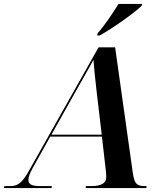

<svg xmlns="http://www.w3.org/2000/svg" viewBox="-79 -954 823 974"><path d="M416 -785 414 -774H427C495 -812 606 -891 639 -924L642 -934H522C495 -890 452 -825 416 -785ZM-59 0H182L184 -10H124C83 -10 65 -19 65 -41C65 -55 71 -72 87 -102L176 -261H438L458 -88C459 -79 460 -66 460 -55C460 -25 434 -10 385 -10H357L355 0H663L665 -10H656C615 -10 603 -22 595 -75L505 -714H421L68 -88C32 -24 10 -10 -28 -10H-57ZM306 -492C339 -551 374 -610 395 -651C398 -609 405 -542 412 -483L437 -271H182Z"/></svg>

Font: Noto Serif Display SemiBold
Style: Italic
Weight: 600
Italic angle: -12°
Designer: Monotype Design Team
Foundry: Monotype Imaging Inc.
Version: Version 2.009